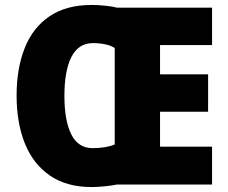

<svg xmlns="http://www.w3.org/2000/svg" viewBox="-20 -745 921 775"><path d="M350 -725Q375 -725 404.5 -722Q434 -719 453 -714H836V-563H626V-445H820V-294H626V-153H836V0H451Q433 4 403.5 7Q374 10 350 10Q248 10 180.5 -37Q113 -84 80 -167Q47 -250 47 -359Q47 -468 79.5 -550.5Q112 -633 179.5 -679Q247 -725 350 -725ZM355 -571Q297 -571 268.5 -515.5Q240 -460 240 -358Q240 -257 268 -202Q296 -147 354 -147Q380 -147 404 -151Q428 -155 443 -162V-551Q429 -561 405 -566Q381 -571 355 -571Z"/></svg>

Font: Noto Sans Gurmukhi SemiCondensed Black
Style: Regular
Weight: 900
Width: 4
Designer: Jelle Bosma - Monotype Design Team
Foundry: Monotype Imaging Inc.
Version: Version 2.004; ttfautohint (v1.8.4.7-5d5b)